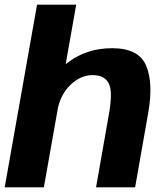

<svg xmlns="http://www.w3.org/2000/svg" viewBox="-31 -805 710 825"><path d="M-10.8 0H157.5L296.5 -785H128.2ZM381.7 0H549.6L606.2 -321.8Q628.4 -448.4 596.8 -523.1Q565.3 -597.9 450.7 -597.9Q330 -597.9 242.2 -521.7Q154.5 -445.5 140.5 -367L215.5 -329.4Q227.6 -397.5 271.3 -439.9Q314.9 -482.3 367.4 -482.3Q417.3 -482.3 435.9 -447.5Q454.6 -412.7 436.9 -313.9Z"/></svg>

Font: Anybody Thin
Style: Italic
Weight: 100
Italic angle: -10°
Designer: Tyler Finck
Foundry: Etcetera Type Company
Version: Version 1.114;gftools[0.9.25]